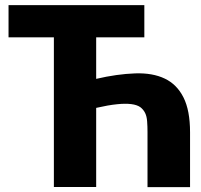

<svg xmlns="http://www.w3.org/2000/svg" viewBox="-20 -749 807 769"><path d="M365.2 -599.6V-433.1Q448.7 -452.6 521.5 -455.1Q591.3 -457.5 640.1 -434.1Q688.5 -411.1 714.8 -358.9Q741.2 -306.6 741.2 -219.2V0.5H570.8V-219.7Q570.8 -242.7 569.3 -262.7Q567.9 -282.7 561.5 -295.9Q554.7 -310.1 542 -319.8Q528.8 -329.1 505.9 -332Q481.9 -335 448.7 -331.5Q414.1 -328.1 365.2 -316.9V0H195.8V-599.6H14.2V-728.5H558.1V-599.6Z"/></svg>

Font: Lato-ExtraBold
Style: Regular
Weight: 500
Designer: Lukasz Dziedzic with Adam Twardoch and Botio Nikoltchev
Foundry: tyPoland Lukasz Dziedzic
Version: ""